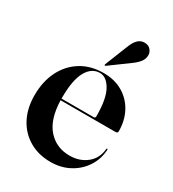

<svg xmlns="http://www.w3.org/2000/svg" viewBox="-165 -748 766 850"><g transform="rotate(30 218.5 -323.0)"><path d="M420 -258.5Q420 -249 408.5 -249H128Q131 -152.5 173.8 -104.5Q216.5 -56.5 284 -56.5Q335.5 -56.5 371.2 -85.2Q407 -114 411 -163Q411.5 -166.5 414 -166.5Q417.5 -166.5 417 -162Q414 -112.5 388.2 -73.8Q362.5 -35 320.2 -12.5Q278 10 225.5 10Q163.5 10 116.5 -17.5Q69.5 -45 43.2 -94.8Q17 -144.5 17 -211Q17 -282 44 -335.5Q71 -389 119.8 -419Q168.5 -449 234 -449Q290.5 -449 332.2 -424.2Q374 -399.5 397 -356.5Q420 -313.5 420 -258.5ZM128 -262.5Q128 -260 128 -257.5H292.5Q301 -257.5 301 -267Q301 -356 277 -398.5Q253 -441 219.5 -441Q177.5 -441 152.8 -397.2Q128 -353.5 128 -262.5ZM264.5 -599.5Q285.5 -656 322 -656Q344 -656 354.5 -643Q365 -630 365 -616.5Q365 -595.5 352.2 -580Q339.5 -564.5 322 -552L225 -481Q221.5 -478.5 219.5 -480.5Q218 -482 219.5 -486.5Z"/></g></svg>

Font: Fraunces 144pt SemiBold
Style: Regular
Weight: 600
Version: Version 1.000;[0bf87f6ff]